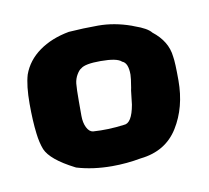

<svg xmlns="http://www.w3.org/2000/svg" viewBox="-43 -702 385 353"><g transform="rotate(-10 149.0 -525.5)"><path d="M21 -449Q16 -462 14 -479Q11 -503 11 -535Q11 -569 17 -589Q26 -614 49 -630.5Q72 -647 105 -653Q132 -655 160 -655Q190 -655 221 -644L226 -642Q249 -634 256 -625Q283 -604 286 -575Q288 -564 288 -530Q288 -480 265 -443Q242 -406 195 -401Q168 -396 141 -396Q105 -396 75 -405L73 -406Q30 -428 21 -449ZM101 -524V-497Q101 -484 105.5 -475Q110 -466 117 -465Q145 -463 175 -467Q190 -467 196 -501L199 -527L200 -532Q203 -550 203 -556Q203 -578 192 -582Q184 -590 153 -590Q124 -590 116 -583Q112 -581 107.5 -573.5Q103 -566 102 -557Q101 -547 101 -524Z"/></g></svg>

Font: Londrina Solid Black
Style: Regular
Weight: 900
Designer: Marcelo Magalhaes
Foundry: Marcelo Magalhães
Version: Version 1.002